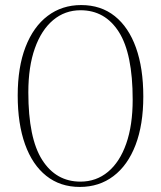

<svg xmlns="http://www.w3.org/2000/svg" viewBox="-20 -729 636 759"><path d="M301 -709Q379 -709 433.8 -665.2Q488.5 -621.5 517.5 -540.5Q546.5 -459.5 546.5 -347.5Q546.5 -236 515.8 -155.8Q485 -75.5 428.5 -32.8Q372 10 295.5 10Q218 10 163 -33.8Q108 -77.5 79 -158.5Q50 -239.5 50 -351.5Q50 -463.5 81 -543.5Q112 -623.5 168.5 -666.2Q225 -709 301 -709ZM504.5 -335Q504.5 -516.5 450 -602.5Q395.5 -688.5 298.5 -688.5Q236.5 -688.5 190 -649.5Q143.5 -610.5 117.8 -538Q92 -465.5 92 -364Q92 -182.5 146.8 -96.8Q201.5 -11 298 -11Q360.5 -11 407 -49.8Q453.5 -88.5 479 -161.2Q504.5 -234 504.5 -335Z"/></svg>

Font: Fraunces 9pt Thin
Style: Regular
Weight: 100
Version: Version 1.000;[b76b70a41]